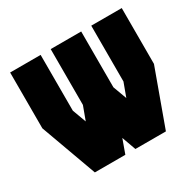

<svg xmlns="http://www.w3.org/2000/svg" viewBox="-149 -857 1048 1025"><g transform="rotate(-30 375.0 -344.0)"><path d="M719 -344 594 0H406L375 -86L344 0H156L31 -344V-688H219V-344L250 -260L281 -344V-688H469V-344L500 -260L531 -344V-688H719Z"/></g></svg>

Font: CostaRica
Style: Normal
Weight: 900
Version: Version 1.3